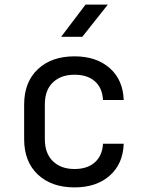

<svg xmlns="http://www.w3.org/2000/svg" viewBox="-20 -805 640 835"><path d="M304 10Q204 10 144.5 -46Q85 -102 85 -200V-350Q85 -448 144.5 -504Q204 -560 304 -560Q399 -560 457 -509Q515 -458 518 -370H428Q425 -423 392.5 -451.5Q360 -480 304 -480Q245 -480 210 -446.5Q175 -413 175 -351V-200Q175 -138 210 -104Q245 -70 304 -70Q360 -70 392.5 -99Q425 -128 428 -180H518Q515 -92 457 -41Q399 10 304 10ZM246 -645 352 -785H449L338 -645Z"/></svg>

Font: JetBrainsMono NF
Style: Regular
Weight: 400
Designer: Philipp Nurullin, Konstantin Bulenkov
Foundry: JetBrains
Version: Version 2.251; ttfautohint (v1.8.3);Nerd Fonts 2.2.2